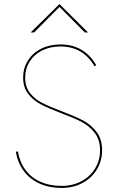

<svg xmlns="http://www.w3.org/2000/svg" viewBox="-20 -921 586 946"><path d="M58 -173 68 -175Q77 -122 105.5 -83.8Q134 -45.5 179.5 -25.2Q225 -5 284 -5Q337.5 -5 380.5 -27.8Q423.5 -50.5 448.2 -90.5Q473 -130.5 473 -180Q473 -233 446 -267.2Q419 -301.5 381 -321Q343 -340.5 275 -366Q215.5 -388.5 179 -408Q142.5 -427.5 118.2 -459.5Q94 -491.5 94 -539Q94 -585 117.2 -622.2Q140.5 -659.5 182.2 -680.8Q224 -702 278 -702Q336.5 -702 380.8 -676Q425 -650 454 -600L446 -594Q389.5 -692 278 -692Q226.5 -692 187 -672Q147.5 -652 125.8 -617.2Q104 -582.5 104 -539Q104 -493 128 -462.5Q152 -432 187 -414.2Q222 -396.5 284 -373Q350 -348 389.2 -327.5Q428.5 -307 455.8 -271.2Q483 -235.5 483 -181Q483 -128 457 -85.5Q431 -43 385.5 -19Q340 5 284 5Q222.5 5 175 -16.5Q127.5 -38 97.5 -78Q67.5 -118 58 -173ZM273 -901 414 -761H398L273 -887L148 -761H131Z"/></svg>

Font: HK Grotesk Thin
Style: Regular
Weight: 100
Designer: Alfredo Marco Pradil
Foundry: Hanken Design Co.
Version: Version 3.001